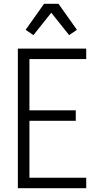

<svg xmlns="http://www.w3.org/2000/svg" viewBox="-20 -991 540 1011"><path d="M74 0V-735H434V-680H135V-410H379V-355H135V-55H434V0ZM156 -806 115 -834 212 -971H288L385 -834L344 -806L250 -924Z"/></svg>

Font: Iosevka Fixed Light
Style: Regular
Weight: 300
Monospace: yes
Designer: Belleve Invis
Foundry: Belleve Invis
Version: Version 32.3.0